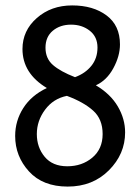

<svg xmlns="http://www.w3.org/2000/svg" viewBox="-20 -680 517 709"><path d="M334 -365Q388 -333 415 -287Q442 -241 442 -191Q442 -111 382 -51Q322 9 230 9Q138 9 87 -47Q36 -103 36 -178Q36 -234 66 -281Q96 -328 153 -355Q63 -409 63 -499Q63 -567 116 -613.5Q169 -660 246.5 -660Q324 -660 373.5 -623Q423 -586 423 -516Q423 -473 398.5 -428Q374 -383 334 -365ZM227 -326Q177 -316 146.5 -275Q116 -234 116 -185Q116 -136 145 -101Q174 -66 228.5 -66Q283 -66 321 -98Q359 -130 359 -185Q359 -240 324 -271.5Q289 -303 227 -326ZM257 -395Q295 -409 317.5 -437Q340 -465 340 -504.5Q340 -544 311.5 -566.5Q283 -589 242.5 -589Q202 -589 175 -566.5Q148 -544 148 -504Q148 -464 175.5 -440Q203 -416 257 -395Z"/></svg>

Font: Fresca
Style: Regular
Weight: 400
Designer: Iván Moreno
Foundry: Fontstage
Version: Version 1.001